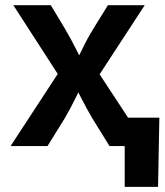

<svg xmlns="http://www.w3.org/2000/svg" viewBox="-20 -560 634 736"><path d="M20.5 0 232.4 -324.2 231.4 -230 31.2 -540H174.8L228.5 -450.7Q252 -411.1 270.8 -373Q289.6 -335 309.1 -298.8H257.3Q277.8 -334.5 295.9 -372.8Q314 -411.1 338.4 -450.7L393.6 -540H534.7L331.1 -228L331.5 -321.3L542.5 0H399.9L335.4 -104Q312 -143.6 293 -181.2Q273.9 -218.8 254.4 -253.9H305.2Q286.1 -218.8 268.1 -181.2Q250 -143.6 226.6 -104L162.1 0ZM458 156.2V0H417.5V-108.9H590.8L585.9 156.2Z"/></svg>

Font: V-Inter
Style: SemiBold-600
Weight: 600
Designer: Rasmus Andersson
Foundry: rsms
Version: Version 4.000;git-4146feb